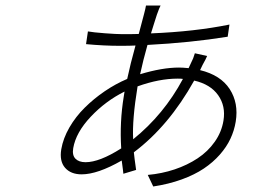

<svg xmlns="http://www.w3.org/2000/svg" viewBox="-20 -643 996 696"><path d="M462.7 -138.1Q574.2 -228 643.1 -356.9Q637.4 -358 624.3 -358Q556.8 -358 478.7 -329.9Q458.8 -208.5 462.7 -138.1ZM428.6 -293 431.5 -311.1Q362.9 -277 308.9 -219.8Q255 -162.6 245.4 -105.8Q241.1 -80.3 253.6 -67.6Q266 -55 290.1 -55Q340.6 -55 419.4 -105.1Q413.4 -200.6 428.6 -293ZM714.5 -408 705.3 -388.8Q779.8 -370.7 812.7 -320Q845.5 -269.2 834.5 -202.1Q829.2 -169.7 815.3 -140.1Q801.5 -110.4 776.8 -82.4Q752.1 -54.3 718.8 -32Q685.4 -9.6 638.5 7.5Q591.6 24.5 535.5 33L515.6 -8.9Q566.8 -13.5 612.9 -28.9Q659.1 -44.4 696.4 -69.1Q733.7 -93.8 758.5 -129.1Q783.4 -164.4 790.1 -206Q798.7 -258.5 770.8 -297.9Q742.9 -337.4 683.9 -350.9Q592 -186.1 465.2 -90.9Q467 -71.7 473.4 -27L427.2 -13.1Q426.5 -19.9 425.6 -27.7Q424.7 -35.5 423.3 -45.3Q421.9 -55 421.2 -61.1Q333.8 -11 275.9 -11Q236.5 -11 215.7 -35Q195 -58.9 202.1 -101.9Q208.8 -141.3 231.5 -180.8Q254.3 -220.2 287.3 -252.8Q320.3 -285.5 359.7 -312.3Q399.1 -339.1 441.1 -356.9Q452.4 -410.5 471.2 -478Q452.1 -476.9 415.8 -476.9Q356.9 -476.9 291.9 -483L298.7 -529.1Q317.8 -525.6 360.3 -522.4Q402.7 -519.2 422.9 -519.2Q469.5 -519.2 483 -519.9Q497.5 -573.9 502.1 -592Q507.5 -612.2 509.2 -622.9H562.1Q557.9 -615.8 548.7 -589.8Q545.5 -579.9 537.6 -555Q529.8 -530.2 527.3 -522Q686.4 -528.4 811.8 -554L805.4 -509.9Q671.2 -488.3 514.6 -480.1Q498.9 -424.7 487.9 -373.9Q567.8 -398.1 628.9 -398.1Q641.7 -398.1 663.7 -396L672.9 -415.8Q680.8 -430.4 686.4 -449.9L730.8 -440Q726.6 -429.3 714.5 -408Z"/></svg>

Font: Karasuma Gothic
Style: Light Italic
Weight: 300
Italic angle: 9.39998°
Designer: Rasmus Andersson / Ryoko Nishizuka
Foundry: rsms
Version: Version 1.00